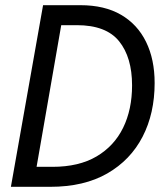

<svg xmlns="http://www.w3.org/2000/svg" viewBox="-20 -720 640 740"><path d="M22 0 146 -700H290Q383 -700 446.5 -663Q510 -626 543 -558.5Q576 -491 576 -400Q576 -283 529.5 -193Q483 -103 393.5 -51.5Q304 0 174 0ZM121 -77H182Q284 -77 352 -117Q420 -157 454.5 -227.5Q489 -298 489 -391Q489 -499 439 -561Q389 -623 276 -623H216Z"/></svg>

Font: DM Mono
Style: Italic
Weight: 400
Italic angle: -10°
Designer: Colophon Foundry
Foundry: Colophon Foundry
Version: Version 1.000; ttfautohint (v1.8.2.53-6de2)